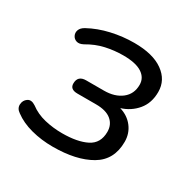

<svg xmlns="http://www.w3.org/2000/svg" viewBox="-120 -613 737 740"><g transform="rotate(30 248.5 -243.0)"><path d="M203 9Q152 9 106.5 -3Q61 -15 29 -39Q11 -51 12 -69.5Q13 -88 27.5 -98Q42 -108 63 -94Q92 -72 130 -63Q168 -54 208 -54Q276 -54 316.5 -74.5Q357 -95 357 -146Q357 -178 334 -197Q311 -216 266 -216H183Q150 -216 150 -242Q150 -277 187 -277H266Q314 -277 344 -300.5Q374 -324 374 -365Q374 -396 346.5 -414Q319 -432 263 -432Q224 -432 185.5 -423.5Q147 -415 110 -393Q93 -384 80.5 -388Q68 -392 62.5 -403.5Q57 -415 61.5 -427.5Q66 -440 82 -449Q124 -472 174.5 -483.5Q225 -495 276 -495Q359 -495 404.5 -462.5Q450 -430 450 -377Q450 -328 423 -295.5Q396 -263 354 -250Q391 -239 412.5 -211Q434 -183 434 -146Q434 -65 370.5 -28Q307 9 203 9Z"/></g></svg>

Font: Nunito
Style: Italic
Weight: 400
Italic angle: -9°
Designer: Vernon Adams
Foundry: Vernon Adams
Version: Version 3.601; ttfautohint (v1.8.2.53-6de2)